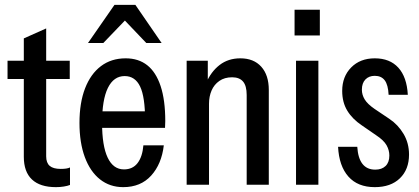

<svg xmlns="http://www.w3.org/2000/svg" viewBox="-20 -760 1726 790"><path d="M210 10Q145 10 111.5 -21.5Q78 -53 78 -115V-602L170 -643V-117Q170 -90 184.5 -77.5Q199 -65 230 -65Q243 -65 252.5 -66.5Q262 -68 268 -71V1Q258 5 242.5 7.5Q227 10 210 10ZM11 -435V-510H267V-435Z M487 10Q432 10 391.5 -22Q351 -54 329 -113.5Q307 -173 307 -254Q307 -337 330 -396.5Q353 -456 395.5 -488Q438 -520 497 -520Q550 -520 586 -491.5Q622 -463 641 -405.5Q660 -348 660 -262Q660 -255 659.5 -247.5Q659 -240 659 -234H365V-302H605L577 -265Q577 -361 556.5 -404Q536 -447 493 -447Q448 -447 424 -398.5Q400 -350 400 -254Q400 -160 423 -111.5Q446 -63 490 -63Q526 -63 546 -89Q566 -115 570 -162H654Q645 -85 602 -37.5Q559 10 487 10ZM342 -583 451 -740H537L645 -583H582L458 -713H530L405 -583Z M748 0V-510H835V-414H840V0ZM995 0V-369Q995 -407 980 -424.5Q965 -442 935 -442Q904 -442 882.5 -427Q861 -412 850.5 -387.5Q840 -363 840 -333L828 -418Q848 -465 883.5 -492.5Q919 -520 969 -520Q1024 -520 1055 -485.5Q1086 -451 1086 -390V0Z M1198 0V-510H1290V0ZM1192 -614V-720H1296V-614Z M1522 10Q1452 10 1413.5 -33.5Q1375 -77 1371 -156H1450Q1453 -109 1471.5 -85.5Q1490 -62 1524 -62Q1551 -62 1566.5 -77Q1582 -92 1582 -120Q1582 -142 1570.5 -162.5Q1559 -183 1527 -204L1469 -244Q1430 -270 1409 -304.5Q1388 -339 1388 -386Q1388 -445 1425 -482.5Q1462 -520 1522 -520Q1584 -520 1619 -481.5Q1654 -443 1658 -370H1579Q1577 -411 1563 -429.5Q1549 -448 1522 -448Q1498 -448 1483.5 -433Q1469 -418 1469 -391Q1469 -370 1480.5 -351Q1492 -332 1521 -312L1582 -271Q1618 -247 1640.5 -209Q1663 -171 1663 -124Q1663 -63 1625.5 -26.5Q1588 10 1522 10Z"/></svg>

Font: Instrument Sans Condensed Medium
Style: Regular
Weight: 500
Width: 3
Designer: Rodrigo Fuenzalida
Foundry: fragTYPE
Version: Version 1.000;gftools[0.9.28]